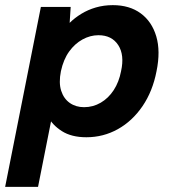

<svg xmlns="http://www.w3.org/2000/svg" viewBox="-48 -527 666 747"><path d="M138 -75 155 -77 100 200H-28L111 -500H227L223 -438Q242 -457 268 -473Q294 -489 325 -498Q356 -507 391 -507Q456 -507 499.5 -475Q543 -443 560 -385.5Q577 -328 561 -250Q546 -172 506.5 -114Q467 -56 410.5 -24.5Q354 7 288 7Q230 7 192.5 -17Q155 -41 138 -75ZM423 -250Q437 -313 412 -351.5Q387 -390 335 -390Q303 -390 273 -373.5Q243 -357 221 -326.5Q199 -296 189 -250Q180 -205 190 -174Q200 -143 223.5 -126.5Q247 -110 279 -110Q314 -110 344 -127.5Q374 -145 394.5 -176.5Q415 -208 423 -250Z"/></svg>

Font: Albert Sans
Style: Bold Italic
Weight: 700
Italic angle: -11.25°
Designer: Andreas Rasmussen
Foundry: a.Foundry
Version: Version 1.025